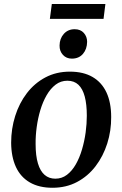

<svg xmlns="http://www.w3.org/2000/svg" viewBox="-20 -898 592 930"><path d="M318.5 -551Q384 -551 428.5 -525Q473 -499 495.8 -450Q518.5 -401 518.5 -331Q519 -264.5 499.5 -203Q480 -141.5 443 -93Q406 -44.5 353.2 -16.5Q300.5 11.5 234 11.5Q169.5 11.5 124.8 -14.2Q80 -40 57.2 -89Q34.5 -138 34 -206.5Q34 -274 53.5 -336Q73 -398 110 -446.5Q147 -495 199.8 -523Q252.5 -551 318.5 -551ZM306.5 -507Q274.5 -507 249.5 -488Q224.5 -469 206 -437Q187.5 -405 175.5 -365Q163.5 -325 157.8 -282.5Q152 -240 152.5 -200.5Q152.5 -143.5 163.8 -106.2Q175 -69 196.2 -50.8Q217.5 -32.5 248 -32.5Q279.5 -32.5 304.2 -51.2Q329 -70 347.2 -102Q365.5 -134 377.2 -174Q389 -214 394.8 -256.2Q400.5 -298.5 400.5 -337.5Q400.5 -392.5 390.5 -430.2Q380.5 -468 359.8 -487.5Q339 -507 306.5 -507ZM328 -614Q301.5 -614 284.8 -632.2Q268 -650.5 268.5 -677.5Q269 -711.5 289.2 -734Q309.5 -756.5 341.5 -756.5Q370 -756.5 386 -738.5Q402 -720.5 402 -695.5Q401.5 -660 381.8 -637Q362 -614 328 -614ZM231 -878.5H490.5L481.5 -806.5H221.5Z"/></svg>

Font: Merriweather 60pt Medium
Style: Italic
Weight: 500
Italic angle: -7.8°
Version: Version 2.101